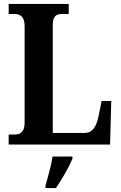

<svg xmlns="http://www.w3.org/2000/svg" viewBox="-20 -734 612 975"><path d="M24 0H539L545 -221H496L481 -146C469 -88 449 -59 409 -59H248V-605C248 -650 262 -663 297 -663H329V-714H24V-663H53C82 -663 105 -650 105 -602V-110C105 -64 82 -51 58 -51H24ZM211 208V221H264C293 178 332 113 348 71V61H247C240 106 223 167 211 208Z"/></svg>

Font: Noto Serif Myanmar Condensed
Style: Bold
Weight: 700
Width: 3
Designer: Ben Mitchell and the Monotype Design Team
Foundry: Monotype Imaging Inc.
Version: Version 2.106